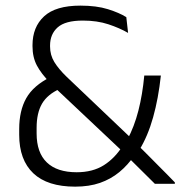

<svg xmlns="http://www.w3.org/2000/svg" viewBox="-20 -670 658 700"><path d="M617.5 0H544.5Q534 -10.5 518.8 -25.5Q503.5 -40.5 487.2 -56.8Q471 -73 456.2 -87.5Q441.5 -102 432.5 -110.5L424 -120.5L172 -358L162.5 -368.5Q130.5 -401 114.5 -431.2Q98.5 -461.5 98.5 -501.5V-505Q98.5 -571.5 140.8 -610.5Q183 -649.5 273 -649.5Q332 -649.5 373.5 -636.5Q415 -623.5 440.5 -607.5L447 -550Q416 -568 375 -581.5Q334 -595 282 -595Q218 -595 190.2 -570.2Q162.5 -545.5 162.5 -504V-500.5Q162.5 -469.5 178 -444Q193.5 -418.5 222.5 -390.5L461 -163.5L475.5 -147.5Q489 -134.5 503 -120.8Q517 -107 531.2 -92.5Q545.5 -78 560.2 -63.2Q575 -48.5 589.5 -33.8Q604 -19 617.5 -5ZM254 10.5Q153 10.5 101.5 -38.2Q50 -87 50 -178.5V-199.5Q50 -266.5 75.8 -312.2Q101.5 -358 165.5 -390L199 -346.5Q153 -326 133.2 -292Q113.5 -258 113.5 -204V-183.5Q113.5 -113.5 150.8 -77.8Q188 -42 259.5 -42Q318 -42 358.8 -67.8Q399.5 -93.5 429 -141L444.5 -161.5Q469.5 -208 484.5 -266.5Q499.5 -325 506 -394.5H566.5Q557.5 -311 538.2 -242.2Q519 -173.5 487 -121.5L471 -104.5Q446 -68 415 -42.5Q384 -17 344.5 -3.2Q305 10.5 254 10.5Z"/></svg>

Font: Anek Devanagari Medium Light
Style: Regular
Weight: 300
Version: Version 1.003